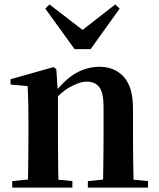

<svg xmlns="http://www.w3.org/2000/svg" viewBox="-20 -857 725 877"><path d="M36 0V-29.9L141.6 -40.2H204.7L310.6 -29.9V0ZM106.2 0Q107.9 -25.5 108.4 -67.4Q108.9 -109.4 109.4 -154.8Q109.9 -200.3 109.9 -234.8V-310.2Q109.9 -360 109 -393.7Q108.2 -427.5 106.2 -463.8L28.1 -470.7V-495.2L224.2 -550.4L237.2 -541.7L244.6 -428V-425.6V-234.8Q244.6 -200.3 245.1 -154.8Q245.6 -109.4 246.1 -67.4Q246.6 -25.5 247.6 0ZM381.3 0V-29.9L485.2 -40.2H547.8L655.9 -29.9V0ZM450 0Q451 -25.5 451.5 -66.9Q452 -108.4 452.5 -153.8Q453 -199.3 453 -234.8V-369.8Q453 -433.2 433.6 -458.7Q414.2 -484.2 376.2 -484.2Q345.6 -484.2 301.8 -460.5Q258.1 -436.8 212.5 -383.3L207.6 -425.7H222.9Q279.1 -497.3 329.7 -524.6Q380.3 -551.9 434.5 -551.9Q503.6 -551.9 545.5 -505.8Q587.5 -459.6 587.5 -360.5V-234.8Q587.5 -199.3 588 -153.8Q588.5 -108.4 589.3 -66.9Q590.2 -25.5 591.2 0ZM206.2 -836.7 394.2 -691.7H320.2L506.5 -836.7L526.6 -817.8L394 -632.7H320.5L186.8 -817.8Z"/></svg>

Font: Noto Serif TC
Style: Regular
Weight: 200
Designer: Ryoko NISHIZUKA 西塚涼子 (kana & ideographs); Frank Grießhammer (Latin, Greek & Cyrillic); Wenlong ZHANG 张文龙 (bopomofo); San
Foundry: Adobe
Version: Version 2.001;hotconv 1.1.0;makeotfexe 2.6.0